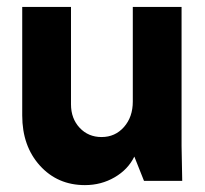

<svg xmlns="http://www.w3.org/2000/svg" viewBox="-20 -520 590 552"><path d="M224.1 12.2Q145.5 12.2 94.7 -43.9Q43.9 -100.1 43.9 -188V-500H184.1V-220.2Q184.1 -179.2 209 -152.6Q233.9 -126 272 -126Q311 -126 336.4 -154.8Q361.8 -183.6 361.8 -228V-500H502V-100.1L503.9 0H394L366.2 -69.8Q348.1 -32.7 309.6 -10.3Q271 12.2 224.1 12.2Z"/></svg>

Font: Apfel Grotezk
Style: Bold
Weight: 700
Designer: Luigi Gorlero
Foundry: Collletttivo
Version: Version 2.000;FEAKit 1.0